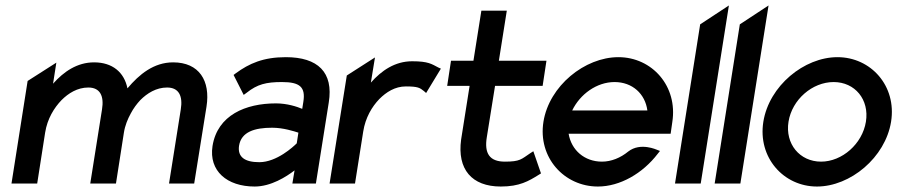

<svg xmlns="http://www.w3.org/2000/svg" viewBox="-20 -671 3281 702"><path d="M22 0H116L145 -186C153 -237 178 -277 205 -305C230 -330 263 -351 303 -351C346 -351 361 -320 353 -271L310 0H404L433 -186C437 -212 447 -236 458 -256C468 -275 480 -291 493 -305C518 -330 551 -351 591 -351C634 -351 649 -320 641 -271L598 0H690L735 -281C750 -376 708 -443 613 -443C542 -443 489 -399 446 -348C434 -407 391 -443 324 -443C262 -443 213 -409 174 -365L186 -442L81 -375Z M757 -137C743 -46 810 11 911 11C971 11 1027 -25 1057 -48L1049 0H1135L1182 -296C1200 -407 1142 -462 1025 -462C943 -462 891 -439 842 -403L834 -397L871 -324L882 -332C921 -363 953 -371 1011 -371C1076 -371 1098 -353 1089 -298L1085 -273C1066 -281 1030 -293 989 -293C878 -293 775 -250 757 -137ZM854 -138C862 -189 911 -204 975 -204C1016 -204 1055 -191 1071 -186L1065 -147C1053 -135 992 -78 928 -78C875 -78 848 -97 854 -138Z M1185 0H1278L1308 -190C1316 -241 1340 -281 1367 -309C1392 -334 1424 -355 1464 -355C1508 -355 1515 -350 1530 -338L1538 -331L1592 -420L1583 -424C1558 -437 1546 -447 1487 -447C1424 -447 1375 -413 1336 -369L1351 -461L1248 -395Z M1615 -357H1697L1666 -161C1651 -52 1705 11 1811 11C1880 11 1913 -9 1950 -32L1958 -37L1930 -118L1919 -111C1886 -89 1882 -80 1826 -80C1770 -80 1750 -110 1760 -170L1790 -357H1964L1978 -449H1804L1833 -632H1740L1711 -449H1629Z M1967 -226C1946 -95 2043 11 2166 11C2247 11 2330 -37 2385 -109L2393 -119L2383 -123C2382 -123 2322 -152 2277 -117C2249 -94 2215 -80 2181 -80C2117 -80 2069 -122 2059 -182H2432L2438 -224C2459 -356 2364 -462 2241 -462C2118 -462 1988 -357 1967 -226ZM2072 -267C2101 -327 2162 -371 2227 -371C2292 -371 2339 -328 2347 -267Z M2448 0H2542L2645 -651L2540 -582Z M2593 0H2687L2790 -651L2685 -582Z M2771 -226C2750 -95 2845 11 2967 11C3089 11 3217 -95 3238 -226C3259 -357 3164 -462 3042 -462C2920 -462 2792 -357 2771 -226ZM2863 -226C2876 -307 2950 -371 3028 -371C3106 -371 3159 -307 3146 -226C3133 -145 3059 -80 2982 -80C2904 -80 2850 -145 2863 -226Z"/></svg>

Font: Charger Pro
Style: ExBdNarObl
Weight: 400
Designer: Jasper
Foundry: Cannot Into Space Fonts
Version: Version 1.09